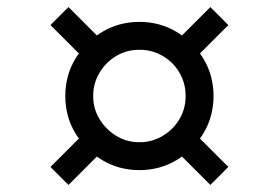

<svg xmlns="http://www.w3.org/2000/svg" viewBox="-20 -622 790 544"><path d="M375 -140Q317 -140 269.5 -168.5Q222 -197 193.5 -244.5Q165 -292 165 -350Q165 -408 193.5 -455.5Q222 -503 269.5 -531.5Q317 -560 375 -560Q433 -560 480.5 -531.5Q528 -503 556.5 -455.5Q585 -408 585 -350Q585 -292 556.5 -244.5Q528 -197 480.5 -168.5Q433 -140 375 -140ZM174 -98 123 -149 208 -234 259 -183ZM375 -219Q411 -219 441 -237Q471 -255 488.5 -284.5Q506 -314 506 -350Q506 -386 488.5 -416Q471 -446 441 -463.5Q411 -481 375 -481Q339 -481 309.5 -463.5Q280 -446 262 -416Q244 -386 244 -350Q244 -314 262 -284.5Q280 -255 309.5 -237Q339 -219 375 -219ZM208 -466 123 -551 174 -602 259 -517ZM576 -98 491 -183 542 -234 627 -149ZM542 -466 491 -517 576 -602 627 -551Z"/></svg>

Font: Martian Mono SemiExpanded Light
Style: Regular
Weight: 300
Width: 6
Monospace: yes
Designer: Roman Shamin
Foundry: Evil Martians
Version: Version 0.930